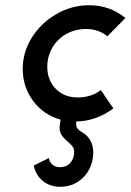

<svg xmlns="http://www.w3.org/2000/svg" viewBox="-20 -454 500 735"><path d="M272 11Q270 29 276 37Q282 45 293 51.5Q304 58 308 62Q337 87 337 131Q337 164 322 193.5Q307 223 278 242Q249 261 210 261Q173 261 145.5 240Q118 219 109 180L167 151Q169 166 180.5 176Q192 186 210 186Q235 186 249.5 169Q264 152 264 128Q264 115 257.5 106.5Q251 98 239 88Q222 73 214 60Q206 47 209 23L212 4Q147 -14 107 -67.5Q67 -121 67 -190Q67 -255 102.5 -311Q138 -367 196.5 -400.5Q255 -434 321 -434Q401 -434 460 -385L391 -315Q376 -328 355 -335.5Q334 -343 310 -343Q268 -343 234 -324Q200 -305 180.5 -271.5Q161 -238 161 -198Q161 -148 193 -114.5Q225 -81 278 -81Q329 -81 366 -109L414 -39Q348 10 272 11Z"/></svg>

Font: Josefin Sans SemiBold
Style: Italic
Weight: 600
Italic angle: -7°
Designer: Santiago Orozco
Foundry: Typemade
Version: Version 2.000